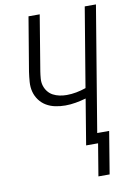

<svg xmlns="http://www.w3.org/2000/svg" viewBox="-98 -795 697 1029"><g transform="rotate(-10 250.0 -280.0)"><path d="M352 175 381 0H316L357 -248Q329 -240 300.5 -235Q272 -230 244 -230Q216 -230 189.5 -235.5Q163 -241 141 -254Q119 -267 103.5 -288Q88 -309 81.5 -334Q75 -359 77 -387Q79 -415 83 -442L132 -735H193L143 -433Q140 -414 138.5 -394Q137 -374 142.5 -356Q148 -338 159.5 -323.5Q171 -309 187 -300.5Q203 -292 222 -288Q241 -284 261 -284Q287 -284 313.5 -289Q340 -294 366 -303L438 -735H499L386 -55H451L413 175Z"/></g></svg>

Font: Iosevka SS04 Light
Style: Italic
Weight: 300
Italic angle: -9°
Monospace: yes
Designer: Belleve Invis
Foundry: Belleve Invis
Version: Version 19.0.0; ttfautohint (v1.8.4)